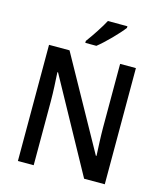

<svg xmlns="http://www.w3.org/2000/svg" viewBox="-134 -1041 973 1140"><g transform="rotate(15 352.0 -470.5)"><path d="M506 -931V-941H386C362 -896 322 -836 290 -793V-781H358C404 -817 478 -893 506 -931ZM619 0V-714H522V-322C522 -269 526 -194 528 -150H524L211 -714H85V0H182V-393C182 -452 178 -518 175 -570H179L492 0Z"/></g></svg>

Font: Noto Sans Lao SemiCondensed Medium
Style: Regular
Weight: 500
Width: 4
Designer: Monotype Design Team
Foundry: Monotype Imaging Inc.
Version: Version 2.003